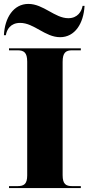

<svg xmlns="http://www.w3.org/2000/svg" viewBox="-22 -961 457 981"><path d="M285 -771C361 -771 405 -841 410 -931H400C395 -903 375 -868 327 -868C258 -868 200 -941 123 -941C47 -941 2 -870 -2 -781H8C12 -809 31 -844 81 -844C152 -844 208 -771 285 -771ZM24 0H391V-10H347C315 -10 298 -20 298 -66V-645C298 -693 315 -704 347 -704H391V-714H24V-704H67C100 -704 117 -693 117 -646V-65C117 -20 100 -10 67 -10H24Z"/></svg>

Font: Noto Serif Display ExtraBold
Style: Regular
Weight: 800
Designer: Monotype Design Team
Foundry: Monotype Imaging Inc.
Version: Version 2.009